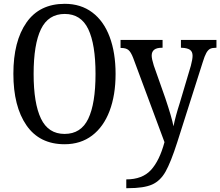

<svg xmlns="http://www.w3.org/2000/svg" viewBox="-20 -745 1153 1005"><path d="M50 -359Q50 -529 118.5 -627Q187 -725 319 -725Q403 -725 463 -680Q523 -635 554 -552Q585 -469 585 -358Q585 -247 553.5 -164Q522 -81 462 -35.5Q402 10 318 10Q187 10 118.5 -89Q50 -188 50 -359ZM480 -358Q480 -513 442 -592.5Q404 -672 319 -672Q233 -672 194.5 -592.5Q156 -513 156 -358Q156 -204 194.5 -124Q233 -44 318 -44Q404 -44 442 -123.5Q480 -203 480 -358ZM641 194Q725 194 770 145Q815 96 841 -1L677 -442Q665 -473 652 -483.5Q639 -494 614 -494H611V-536H831V-495H827Q774 -495 774 -454Q774 -437 785 -402L845 -232Q880 -128 888 -84Q899 -138 921 -206L979 -401Q988 -435 988 -453Q988 -475 974 -484.5Q960 -494 930 -495H927V-536H1113V-495H1110Q1091 -495 1080 -489.5Q1069 -484 1060 -468Q1051 -452 1041 -419L908 -1Q874 105 846.5 153.5Q819 202 776 221Q733 240 650 240H641Z"/></svg>

Font: Noto Serif Narrow
Style: Regular
Weight: 400
Width: 4
Designer: Monotype Design Team
Foundry: Monotype Imaging Inc.
Version: Version 1.001